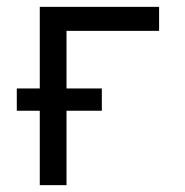

<svg xmlns="http://www.w3.org/2000/svg" viewBox="-20 -540 540 560"><path d="M96 0V-217H29V-282H96V-520H444V-450H174V-282H277V-217H174V0Z"/></svg>

Font: Iosevka Fuck
Style: Regular
Weight: 400
Monospace: yes
Designer: Belleve Invis
Foundry: Belleve Invis
Version: Version 28.0.7; ttfautohint (v1.8.3)